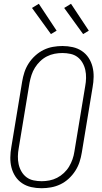

<svg xmlns="http://www.w3.org/2000/svg" viewBox="-20 -986 540 1014"><path d="M200 8Q200 8 199.5 8Q199 8 199 8Q171 8 144.5 2Q118 -4 96.5 -18.5Q75 -33 61 -54.5Q47 -76 40.5 -101.5Q34 -127 34.5 -155Q35 -183 40 -210L97 -555Q101 -580 109 -604.5Q117 -629 131.5 -651.5Q146 -674 166.5 -692.5Q187 -711 210.5 -722.5Q234 -734 259.5 -738.5Q285 -743 310 -743Q310 -743 310 -743Q310 -743 310 -743Q338 -743 364.5 -737Q391 -731 412.5 -716.5Q434 -702 448 -680.5Q462 -659 468.5 -633.5Q475 -608 474.5 -580Q474 -552 469 -525L412 -180Q408 -155 400 -130.5Q392 -106 377.5 -83.5Q363 -61 343 -42.5Q323 -24 299 -12.5Q275 -1 249.5 3.5Q224 8 200 8ZM200 -29Q220 -29 241 -33Q262 -37 281.5 -47Q301 -57 317.5 -72.5Q334 -88 345 -106.5Q356 -125 363 -145Q370 -165 373 -186L430 -531Q434 -552 434.5 -574Q435 -596 430.5 -616.5Q426 -637 415.5 -655Q405 -673 389 -685Q373 -697 352 -701.5Q331 -706 309 -706Q289 -706 268 -702Q247 -698 227.5 -688Q208 -678 192 -662.5Q176 -647 164.5 -628.5Q153 -610 146.5 -590Q140 -570 136 -549L79 -204Q75 -183 74.5 -161Q74 -139 78.5 -118.5Q83 -98 93.5 -80Q104 -62 120 -50Q136 -38 157 -33.5Q178 -29 200 -29ZM419 -806 319 -944 355 -966 449 -824ZM249 -806 149 -944 185 -966 279 -824Z"/></svg>

Font: Iosevka SS04 XLt Obl
Style: Regular
Weight: 200
Italic angle: -9°
Monospace: yes
Designer: Belleve Invis
Foundry: Belleve Invis
Version: Version 19.0.0; ttfautohint (v1.8.4)